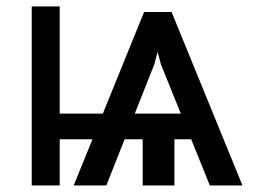

<svg xmlns="http://www.w3.org/2000/svg" viewBox="-20 -565 847 585"><path d="M161.9 -545.5V-218.8H293.3L419 -528.4H502.8L718.8 0H619.3L562.5 -140.6H511.4V0H414.8V-140.6H359.7L304 0H204.5L261.7 -140.6H161.9V0H76.7V-545.5ZM450.3 -369.3 390.6 -218.8H530.9L470.2 -369.3L460.2 -407Z"/></svg>

Font: Interface
Style: Regular
Weight: 400
Designer: Rasmus Andersson
Foundry: rsms
Version: Version 1.8